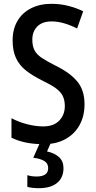

<svg xmlns="http://www.w3.org/2000/svg" viewBox="-20 -744 500 1004"><path d="M422 -199Q422 -137 396 -90Q370 -43 322 -16.5Q274 10 208 10Q108 10 40 -24V-126Q77 -106 121.5 -94.5Q166 -83 206 -83Q261 -83 290 -113.5Q319 -144 319 -189Q319 -220 308 -242.5Q297 -265 270 -284Q243 -303 197 -325Q149 -349 115.5 -375.5Q82 -402 64 -439.5Q46 -477 46 -534Q46 -591 71 -634Q96 -677 142 -700.5Q188 -724 249 -724Q296 -724 338.5 -713Q381 -702 415 -685L383 -595Q350 -612 316 -622Q282 -632 250 -632Q201 -632 175 -605.5Q149 -579 149 -537Q149 -504 160 -482Q171 -460 197.5 -442Q224 -424 270 -401Q346 -364 384 -318Q422 -272 422 -199ZM312 135Q312 185 278.5 212.5Q245 240 184 240Q146 240 123 233V172Q145 179 171 179Q232 179 232 135Q232 110 211 97.5Q190 85 154 81L190 0H247L226 48Q265 56 288.5 77.5Q312 99 312 135Z"/></svg>

Font: Noto Sans Khmer Condensed Medium
Style: Regular
Weight: 500
Width: 3
Designer: Danh Hong and the Monotype Design Team
Foundry: Monotype Imaging Inc.
Version: Version 2.004; ttfautohint (v1.8.4.7-5d5b)